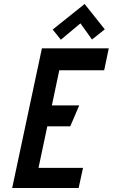

<svg xmlns="http://www.w3.org/2000/svg" viewBox="-20 -942 565 962"><path d="M505 -795 404 -922 244 -794 285 -743 383 -825 441 -744ZM41 0H374L396 -101H173L217 -309H332L377 -414H240L277 -590H502L525 -700H190Z"/></svg>

Font: Advent Pro
Style: Bold Italic
Weight: 700
Italic angle: -12°
Designer: VivaRado, Andreas Kalpakidis
Foundry: VivaRado, Andreas Kalpakidis
Version: Version 3.000